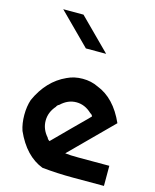

<svg xmlns="http://www.w3.org/2000/svg" viewBox="-123 -916 807 999"><g transform="rotate(15 281.0 -416.5)"><path d="M367.5 0Q282.5 0 200.8 -8.3Q105 -45 50.8 -166.7Q38.3 -204.2 38.3 -250Q38.3 -295.8 50.8 -333.3Q102.5 -447.5 200.8 -491.7Q238.3 -510 284.2 -510Q330 -510 367.5 -491.7Q463.3 -455 517.5 -333.3L295.8 -111.7Q322.5 -108.3 367.5 -108.3H534.2V0ZM200.8 -152.5Q232.5 -185 292.5 -244.6Q352.5 -304.2 367.5 -319.2L380.8 -333.3Q377.5 -342.5 367.5 -347.5Q330 -383.3 284.2 -383.3Q238.3 -383.3 200.8 -347.5Q189.2 -341.7 186.7 -333.3Q153.3 -295.8 153.3 -250Q153.3 -204.2 186.7 -166.7Q190 -157.5 200.8 -151.7ZM200.8 -833.3 367.5 -666.7H258.3L91.7 -833.3Z"/></g></svg>

Font: 0xA000
Style: Bold
Weight: 700
Version: Version 0.1